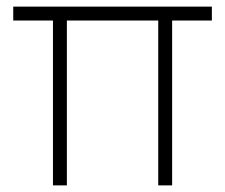

<svg xmlns="http://www.w3.org/2000/svg" viewBox="-20 -560 680 580"><path d="M140 0V-498H20V-540H620V-498H500V0H458V-498H182V0Z"/></svg>

Font: Vela Sans ExtLt
Style: Regular
Weight: 200
Designer: Principal design: Mikhail Sharanda - project Manrope.
Design modification: Ravid Balaliev
Foundry: Mikhail Sharanda
Version: Version 1.001